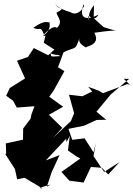

<svg xmlns="http://www.w3.org/2000/svg" viewBox="-20 -1007 777 1119"><path d="M737 -513 722 -517 580 -464 557 -478 494 -501 517 -474 460 -446 382 -455 412 -347 393 -301 290 -204 343 -262 265 -338 348 -385 267 -443 293 -480 355 -592 318 -615 355 -715 305 -702C294 -692 313 -691 333 -680C258 -675 286 -677 273 -698C296 -681 358 -687 333 -693C424 -744 415 -699 446 -793C448 -790 419 -760 486 -728C458 -737 574 -736 530 -816C613 -828 640 -830 656 -827L584 -849L526 -901L528 -977C492 -931 503 -922 494 -889C490 -955 518 -859 554 -922C505 -895 431 -881 467 -981C484 -981 437 -903 389 -937C376 -939 300 -966 304 -987C309 -946 376 -968 309 -933C316 -903 359 -875 294 -830C333 -822 314 -891 236 -806C215 -862 216 -824 174 -845C254 -902 261 -866 267 -880C287 -811 195 -786 245 -800L235 -758L297 -718L261 -685L177 -727L143 -675L79 -653L126 -550L37 -494L16 -449L56 -420L78 -380L181 -388L163 -340L158 -315L115 -258L114 -193L14 -171L16 -111L10 -110L67 -22C71 -2 76 18 80 38L123 29L229 92L210 88L275 68L253 81L281 -3L327 -103L247 -72L365 -198L368 -179L387 -217L376 -130L426 -95L448 -83L338 -5L404 68L385 46L467 57L510 -34L574 -29L611 10L676 -62L587 -5C566 -36 546 -66 525 -97L538 -174L525 -119L473 -201L401 -192L379 -256L469 -274L543 -308L599 -309L542 -356L625 -456L732 -547L701 -548Z"/></svg>

Font: Hussar Lance
Style: ExBdObl
Weight: 700
Foundry: Cannot Into Space Fonts, PlusOne Fonts
Version: Version 2.270